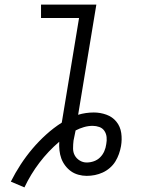

<svg xmlns="http://www.w3.org/2000/svg" viewBox="-20 -755 640 833"><path d="M86 58 27 33Q46 -5 69.5 -41Q93 -77 120.5 -109.5Q148 -142 180 -171Q212 -200 248 -223L323 -677H158V-735H398L319 -257Q335 -262 352.5 -264.5Q370 -267 387 -267Q415 -267 441.5 -257.5Q468 -248 485 -227Q502 -206 506 -178Q510 -150 505 -121Q502 -104 496 -87Q490 -70 480.5 -54.5Q471 -39 456.5 -26.5Q442 -14 425.5 -6.5Q409 1 391.5 4.5Q374 8 356 8Q338 8 320 3Q302 -2 288 -12Q274 -22 263 -36.5Q252 -51 246 -67.5Q240 -84 238 -102.5Q236 -121 237 -140Q189 -99 151 -49Q113 1 86 58ZM356 -50Q372 -50 387.5 -55.5Q403 -61 414.5 -72.5Q426 -84 432.5 -99Q439 -114 441 -130Q441 -130 441 -130Q441 -130 441 -130Q441 -130 441 -130Q441 -130 441 -130Q444 -145 442.5 -160Q441 -175 433 -187Q425 -199 411 -204Q397 -209 382 -209Q363 -209 344 -203.5Q325 -198 308 -189Q306 -178 303.5 -167Q301 -156 299 -145Q297 -128 297 -111Q297 -94 304.5 -80.5Q312 -67 326 -58.5Q340 -50 356 -50Z"/></svg>

Font: Iosevka Curly LtExObl
Style: Regular
Weight: 300
Width: 7
Italic angle: -9°
Monospace: yes
Designer: Belleve Invis
Foundry: Belleve Invis
Version: Version 11.1.0; ttfautohint (v1.8.3)